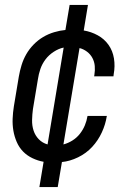

<svg xmlns="http://www.w3.org/2000/svg" viewBox="-20 -648 540 775"><path d="M139 107 156 5Q133 1 111 -9.5Q89 -20 73 -36.5Q57 -53 47.5 -75Q38 -97 34 -120.5Q30 -144 31 -169Q32 -194 36 -219L56 -339Q60 -362 67 -385Q74 -408 86 -429Q98 -450 115.5 -468Q133 -486 154 -498.5Q175 -511 198.5 -518Q222 -525 244 -527L261 -628H335L318 -525Q348 -520 374.5 -505.5Q401 -491 418 -467Q435 -443 440 -412Q445 -381 439 -349L438 -340H360L361 -346Q364 -364 362.5 -381.5Q361 -399 353 -414Q345 -429 331 -439.5Q317 -450 301 -454L236 -65Q255 -70 272.5 -81Q290 -92 302.5 -108Q315 -124 322.5 -142Q330 -160 333 -179L334 -180H412L411 -179Q406 -146 391 -113.5Q376 -81 352 -55Q328 -29 295 -13Q262 3 230 6L213 107ZM172 -65 237 -456Q217 -452 197 -439Q177 -426 163.5 -408Q150 -390 143 -369.5Q136 -349 133 -328L113 -208Q110 -186 109.5 -163.5Q109 -141 115.5 -121Q122 -101 136.5 -86Q151 -71 172 -65Z"/></svg>

Font: Iosevka Oblique
Style: Regular
Weight: 400
Italic angle: -9°
Monospace: yes
Designer: Belleve Invis
Foundry: Belleve Invis
Version: Version 32.5.0; ttfautohint (v1.8.4)